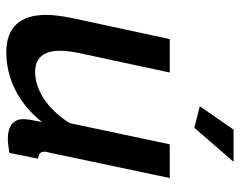

<svg xmlns="http://www.w3.org/2000/svg" viewBox="-98 -674 781 626"><g transform="rotate(90 293.0 -360.5)"><path d="M396 -603 507 -731H402L326 -621ZM28 -120C28 -35 69 10 150 10C235 10 317 -30 377 -106C370 -70 368 -56 368 -45C368 -12 392 5 432 5C444 5 458 3 478 0L497 -94C482 -95 474 -101 474 -115C474 -119 475 -124 477 -130L560 -523H450L381 -197C336 -124 272 -84 214 -84C169 -84 145 -111 145 -165C145 -182 147 -202 152 -225L216 -523H107L38 -203C32 -172 28 -144 28 -120Z"/></g></svg>

Font: FIGSv2-sans-serif SmBold Italic
Style: Regular
Weight: 600
Italic angle: -12°
Designer: Matt McInerney, Pablo Impallari, Rodrigo Fuenzalida
Foundry: Matt McInerney, Pablo Impallari, Rodrigo Fuenzalida
Version: Version 4.020;hotconv 1.0.109;makeotfexe 2.5.65596